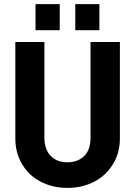

<svg xmlns="http://www.w3.org/2000/svg" viewBox="-20 -898 654 929"><path d="M269 -877.9V-752H151.9V-877.9ZM460.9 -877.9V-752H344.2V-877.9ZM176.8 -19Q119.1 -48.3 86.9 -104Q54.2 -157.7 54.2 -228V-694.8H194.8V-231.9Q194.8 -175.8 225.1 -144Q254.9 -112.8 306.2 -112.8Q356.9 -112.8 388.2 -144Q418 -173.8 418 -231.9V-694.8H560.1V-228Q560.1 -158.7 526.9 -104Q492.7 -48.3 436 -19Q378.4 11.2 306.2 11.2Q234.4 11.2 176.8 -19Z"/></svg>

Font: D-DIN-PRO ExtraBold
Style: Bold
Weight: 800
Designer: Charles Nix
Foundry: CyberFei
Version: Version 1.000;hotconv 1.0.109;makeotfexe 2.5.65596